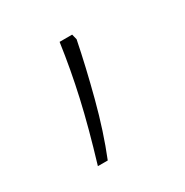

<svg xmlns="http://www.w3.org/2000/svg" viewBox="-75 -179 357 371"><g transform="rotate(-30 104.0 6.5)"><path d="M45 129Q67 56 80 -1.5Q93 -59 101 -116H129L132 -104Q121 -49 104.5 14Q88 77 67 129Z"/></g></svg>

Font: Noto Sans Gurmukhi UI Condensed Thin
Style: Regular
Weight: 100
Width: 3
Designer: Jelle Bosma - Monotype Design Team
Foundry: Monotype Imaging Inc.
Version: Version 2.004; ttfautohint (v1.8.4.7-5d5b)